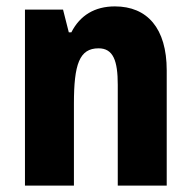

<svg xmlns="http://www.w3.org/2000/svg" viewBox="-20 -580 597 600"><path d="M339 -560C276 -560 230 -532 203 -479H195L177 -550H58V0H211V-256C211 -379 228 -429 288 -429C334 -429 348 -390 348 -315V0H501V-360C501 -492 440 -560 339 -560Z"/></svg>

Font: Noto Sans Khmer Condensed ExtraBold
Style: Regular
Weight: 800
Width: 3
Designer: Danh Hong and the Monotype Design Team
Foundry: Monotype Imaging Inc.
Version: Version 2.004